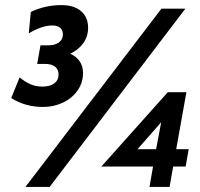

<svg xmlns="http://www.w3.org/2000/svg" viewBox="-20 -734 785 754"><path d="M614 -700H708L175 0H80ZM306 -447Q306 -409 284.5 -378.5Q263 -348 227 -331Q191 -314 149 -314Q79 -314 24 -349L57 -430Q79 -412 100 -403Q121 -394 147 -394Q176 -394 193 -406.5Q210 -419 210 -442Q210 -461 196.5 -472Q183 -483 156 -483H126L139 -556H170Q196 -556 211.5 -567.5Q227 -579 227 -599Q227 -615 216.5 -624.5Q206 -634 185 -634Q145 -634 93 -603L101 -687Q157 -714 221 -714Q271 -714 298.5 -690Q326 -666 326 -625Q326 -591 307.5 -565Q289 -539 256 -523Q306 -500 306 -447ZM721 -148 709 -80H660L646 0H567L581 -80H378L639 -372H712L672 -148ZM593 -148 613 -254 520 -148Z"/></svg>

Font: Cabin SemiBold
Style: Italic
Weight: 600
Italic angle: -7°
Designer: Pablo Impallari
Foundry: Pablo Impallari. http://www.impallari.com Igino Marini. http://www.ikern.com
Version: Version 2.200